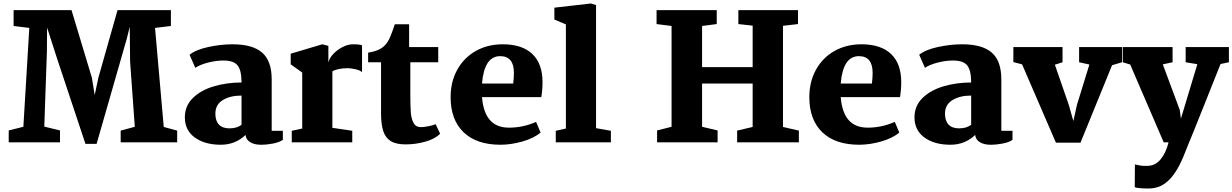

<svg xmlns="http://www.w3.org/2000/svg" viewBox="-20 -816 7067 1101"><path d="M114 -89 148 -656 58 -667V-758H390L507 -370L523 -271L544 -370L654 -758H960V-667L869 -656L919 -88L996 -67V0H672V-67L753 -89L726 -463L724 -662L707 -594L534 9H470L309 -475L250 -658L249 -522L234 -90L324 -68V0H30V-68Z M1538 -361V-66H1602V-14Q1582 0 1546.5 7Q1511 14 1476 14Q1439 14 1415 -0.5Q1391 -15 1388 -42Q1329 14 1246 14Q1154 14 1097 -27.5Q1040 -69 1040 -143Q1040 -209 1086 -254Q1132 -299 1206.5 -321Q1281 -343 1365 -343V-349Q1364 -415 1341.5 -442Q1319 -469 1261 -469Q1219 -469 1172.5 -457Q1126 -445 1100 -427L1067 -502Q1103 -531 1174.5 -546.5Q1246 -562 1314 -562Q1428 -562 1483 -514.5Q1538 -467 1538 -361ZM1215 -164Q1215 -123 1235.5 -101.5Q1256 -80 1296 -80Q1340 -80 1365 -101V-268Q1300 -268 1257.5 -242Q1215 -216 1215 -164Z M1713 -79V-400L1647 -447V-508L1828 -562L1863 -553V-458Q1870 -485 1893.5 -509Q1917 -533 1947 -547.5Q1977 -562 2003 -562Q2044 -562 2056 -556V-402Q2045 -413 2018.5 -419Q1992 -425 1973 -425Q1945 -425 1920.5 -419.5Q1896 -414 1886 -407V-83L2000 -66V0H1653V-66Z M2326 -546H2493V-459H2333V-271Q2333 -205 2336 -169Q2339 -133 2352 -110Q2365 -87 2393 -87Q2411 -87 2438.5 -92.5Q2466 -98 2478 -104L2504 -49Q2474 -19 2418.5 -3.5Q2363 12 2306 12Q2251 12 2220.5 -7Q2190 -26 2177.5 -65Q2165 -104 2165 -168V-459H2091V-514Q2155 -524 2185 -554Q2203 -572 2215.5 -600Q2228 -628 2244 -677H2326Z M3091 -345Q3091 -301 3084 -259H2744Q2751 -172 2789 -128Q2827 -84 2899 -84Q2979 -84 3054 -117L3080 -56Q3041 -23 2975.5 -4.5Q2910 14 2850 14Q2713 14 2638.5 -57.5Q2564 -129 2564 -259Q2564 -347 2602 -416Q2640 -485 2708 -523.5Q2776 -562 2863 -562Q2974 -562 3032.5 -506.5Q3091 -451 3091 -345ZM2744 -337H2923Q2927 -373 2927 -398Q2927 -494 2848 -494Q2757 -494 2744 -337Z M3225 -79V-676L3159 -704V-772L3369 -796L3398 -787V-81L3483 -66V0H3167V-66Z M3831 -89V-667L3745 -678V-758H4090V-678L4006 -667V-431H4296V-669L4214 -678V-758H4556V-678L4470 -668V-88L4561 -67V0H4207V-67L4296 -88V-337H4006V-89L4095 -68V0H3748V-68Z M5148 -345Q5148 -301 5141 -259H4801Q4808 -172 4846 -128Q4884 -84 4956 -84Q5036 -84 5111 -117L5137 -56Q5098 -23 5032.5 -4.5Q4967 14 4907 14Q4770 14 4695.5 -57.5Q4621 -129 4621 -259Q4621 -347 4659 -416Q4697 -485 4765 -523.5Q4833 -562 4920 -562Q5031 -562 5089.5 -506.5Q5148 -451 5148 -345ZM4801 -337H4980Q4984 -373 4984 -398Q4984 -494 4905 -494Q4814 -494 4801 -337Z M5722 -361V-66H5786V-14Q5766 0 5730.5 7Q5695 14 5660 14Q5623 14 5599 -0.5Q5575 -15 5572 -42Q5513 14 5430 14Q5338 14 5281 -27.5Q5224 -69 5224 -143Q5224 -209 5270 -254Q5316 -299 5390.5 -321Q5465 -343 5549 -343V-349Q5548 -415 5525.5 -442Q5503 -469 5445 -469Q5403 -469 5356.5 -457Q5310 -445 5284 -427L5251 -502Q5287 -531 5358.5 -546.5Q5430 -562 5498 -562Q5612 -562 5667 -514.5Q5722 -467 5722 -361ZM5399 -164Q5399 -123 5419.5 -101.5Q5440 -80 5480 -80Q5524 -80 5549 -101V-268Q5484 -268 5441.5 -242Q5399 -216 5399 -164Z M5791 -460V-546H6073V-459L6029 -445L6109 -214L6135 -122L6156 -216L6227 -446L6168 -459V-546H6414V-459L6357 -442L6176 2H6035L5841 -447Z M6560 135Q6605 135 6635.5 97.5Q6666 60 6681 0H6653L6461 -446L6418 -459V-546H6704V-459L6648 -447L6745 -186L6752 -136L6767 -186L6846 -448L6779 -459V-546H7027V-459L6979 -449Q6949 -374 6884 -210.5Q6819 -47 6788 27Q6765 89 6743 131.5Q6721 174 6696 203Q6669 234 6637.5 249.5Q6606 265 6565 265Q6541 265 6517 263Q6493 261 6487 257L6488 127Q6509 132 6523.5 134Q6538 136 6560 135Z"/></svg>

Font: Martel Heavy
Style: Regular
Weight: 900
Designer: Dan Reynolds
Foundry: Dan Reynolds
Version: Version 1.001; ttfautohint (v1.1) -l 5 -r 5 -G 72 -x 0 -D la